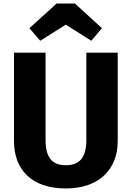

<svg xmlns="http://www.w3.org/2000/svg" viewBox="-20 -1045 743 1083"><path d="M207 -815 351 -906 495 -815 555 -886 403 -1025H299L146 -886ZM644 -748H467V-256C467 -160 432 -113 351 -113C271 -113 237 -160 237 -256V-748H59V-248C59 -91 156 18 351 18C546 18 644 -97 644 -248Z"/></svg>

Font: Glow Sans SC Normal ExtraBold
Style: Regular
Weight: 800
Designer: Ryoko NISHIZUKA (kana, bopomofo & ideographs); Paul D. Hunt (Latin, Greek & Cyrillic); Sandoll Communications, Soo-young
Version: Version 0.93